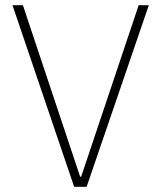

<svg xmlns="http://www.w3.org/2000/svg" viewBox="-20 -718 620 738"><path d="M265 0 28 -698H68L288 -39H292L513 -698H552L313 0Z"/></svg>

Font: IBM Plex Sans Devanagari ExtraLight
Style: Regular
Weight: 200
Designer: Mike Abbink, Paul van der Laan, Pieter van Rosmalen, Erin McLaughlin
Foundry: Bold Monday
Version: Version 1.1